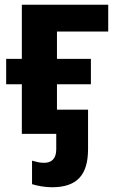

<svg xmlns="http://www.w3.org/2000/svg" viewBox="-20 -564 498 809"><path d="M199 225C304 225 351 174 351 64V-102H220V-209H363V-316H220V-431H436V-544H72V-316H6V-209H72V0H217V65C217 108 194 122 166 122C147 122 133 118 115 113V212C137 219 169 225 199 225Z"/></svg>

Font: Noto Sans Display
Style: Bold
Weight: 700
Designer: Monotype Design Team
Foundry: Monotype Imaging Inc.
Version: Version 1.900